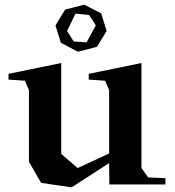

<svg xmlns="http://www.w3.org/2000/svg" viewBox="-20 -784 743 816"><path d="M240.2 -129.9 310.1 -69.8 443.8 -131.8V-400.9L426.8 -440.9L356.9 -445.8V-470.2L581.1 -516.1V-69.8L609.9 -29.8L683.1 -26.9V0H444.8L443.8 -90.8L284.2 12.2L154.8 -6.8L103 -96.2V-400.9L85.9 -440.9L16.1 -445.8V-470.2L240.2 -516.1ZM215.8 -675.8 256.8 -743.2 337.9 -764.2 410.2 -727.1 433.1 -651.9 392.1 -585 311 -564 238.8 -602.1ZM265.1 -651.9 293 -607.9 348.1 -604 387.2 -675.8 358.9 -720.2 300.8 -726.1Z"/></svg>

Font: Ortica Angular Bold
Style: Regular
Weight: 700
Designer: Benedetta Bovani
Foundry: Collletttivo
Version: Version 2.000;Glyphs 3.1.2 (3151)